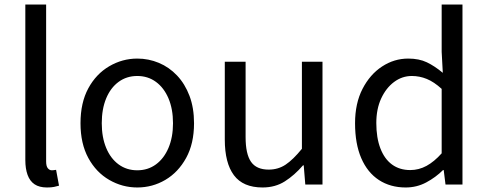

<svg xmlns="http://www.w3.org/2000/svg" viewBox="-20 -816 2157 849"><path d="M188 13Q154 13 133 -1Q112 -15 102 -42.5Q92 -70 92 -108V-796H184V-102Q184 -81 191.5 -72Q199 -63 209 -63Q213 -63 217 -63.5Q221 -64 228 -65L241 5Q231 8 219 10.5Q207 13 188 13Z M587 13Q521 13 463 -20.5Q405 -54 370.5 -117.5Q336 -181 336 -271Q336 -362 370.5 -425.5Q405 -489 463 -523Q521 -557 587 -557Q637 -557 682.5 -538Q728 -519 763 -482Q798 -445 818 -392Q838 -339 838 -271Q838 -181 803 -117.5Q768 -54 711 -20.5Q654 13 587 13ZM587 -63Q634 -63 669.5 -89Q705 -115 725 -162Q745 -209 745 -271Q745 -334 725 -381Q705 -428 669.5 -454Q634 -480 587 -480Q540 -480 504.5 -454Q469 -428 449.5 -381Q430 -334 430 -271Q430 -209 449.5 -162Q469 -115 504.5 -89Q540 -63 587 -63Z M1141 13Q1055 13 1014.5 -41Q974 -95 974 -199V-543H1066V-210Q1066 -135 1090 -100.5Q1114 -66 1168 -66Q1210 -66 1243 -88Q1276 -110 1315 -158V-543H1406V0H1330L1323 -85H1320Q1282 -41 1239.5 -14Q1197 13 1141 13Z M1774 13Q1706 13 1655.5 -20Q1605 -53 1577.5 -116.5Q1550 -180 1550 -271Q1550 -359 1583 -423Q1616 -487 1669.5 -522Q1723 -557 1785 -557Q1833 -557 1867.5 -540.5Q1902 -524 1938 -494L1933 -587V-796H2025V0H1950L1942 -64H1939Q1907 -32 1865 -9.5Q1823 13 1774 13ZM1794 -64Q1832 -64 1866 -82.5Q1900 -101 1933 -138V-423Q1899 -454 1867 -467Q1835 -480 1801 -480Q1758 -480 1722.5 -453.5Q1687 -427 1665.5 -380.5Q1644 -334 1644 -272Q1644 -207 1662 -160Q1680 -113 1713.5 -88.5Q1747 -64 1794 -64Z"/></svg>

Font: Noto Sans TC
Style: Regular
Weight: 400
Designer: Ryoko NISHIZUKA  (kana, bopomofo & ideographs); Paul D. Hunt (Latin, Greek & Cyrillic); Sandoll Communications , Soo-you
Foundry: Adobe
Version: Version 2.004-H2;hotconv 1.0.118;makeotfexe 2.5.65603